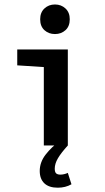

<svg xmlns="http://www.w3.org/2000/svg" viewBox="-20 -663 478 875"><path d="M179.7 -357.4 58.6 -365.2V-437.5H289.1V0H179.7ZM163.1 -575.2Q163.1 -606.4 182.6 -624.5Q202.1 -642.6 230.5 -642.6Q258.8 -642.6 278.3 -624.5Q297.9 -606.4 297.9 -575.2Q297.9 -543 278.3 -525.4Q258.8 -507.8 230.5 -507.8Q202.1 -507.8 182.6 -525.4Q163.1 -543 163.1 -575.2ZM305.7 176.8Q278.3 192.4 243.2 192.4Q203.1 192.4 182.1 172.4Q161.1 152.3 161.1 116.2Q161.1 76.2 188 41.5Q214.8 6.8 253.9 -21.5L289.1 0Q258.8 33.2 244.1 58.1Q229.5 83 229.5 105.5Q229.5 121.1 235.8 127Q242.2 132.8 254.9 132.8Q271.5 132.8 289.1 125Z"/></svg>

Font: Sudo Variable
Style: Regular
Weight: 400
Monospace: yes
Designer: Jens Kutilek
Foundry: Jens Kutilek
Version: Version 0.040